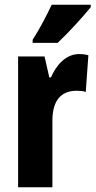

<svg xmlns="http://www.w3.org/2000/svg" viewBox="-20 -786 404 806"><path d="M361 -756V-766H197C176 -722 151 -672 117 -619V-606H222C270 -651 333 -721 361 -756ZM311 -559C255 -559 214 -509 194 -461H187L167 -549H56V0H200V-279C200 -358 231 -405 302 -405C314 -405 330 -404 340 -400L351 -554C333 -559 322 -559 311 -559Z"/></svg>

Font: Noto Sans Gujarati UI ExtraCondensed ExtraBold
Style: Regular
Weight: 800
Width: 2
Designer: Jelle Bosma - Monotype Design Team, Universal Thirst
Foundry: Monotype Imaging Inc.
Version: Version 2.106